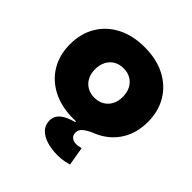

<svg xmlns="http://www.w3.org/2000/svg" viewBox="-211 -735 1120 1120"><g transform="rotate(45 349.0 -175.0)"><path d="M349 12.5Q251.5 12.5 179.2 -24.5Q107 -61.5 67.5 -127.8Q28 -194 28 -281.5Q28 -369.5 67.5 -436.2Q107 -503 179.2 -540.2Q251.5 -577.5 349 -577.5Q447 -577.5 519 -540.2Q591 -503 630.8 -436.2Q670.5 -369.5 670.5 -281.5Q670.5 -194 631 -127.8Q591.5 -61.5 519.2 -24.5Q447 12.5 349 12.5ZM349 -161Q383.5 -161 409.2 -176.2Q435 -191.5 449.2 -218.5Q463.5 -245.5 463.5 -281.5Q463.5 -318 449.2 -345.5Q435 -373 409.2 -388.2Q383.5 -403.5 349 -403.5Q314.5 -403.5 288.8 -388.2Q263 -373 248.8 -345.5Q234.5 -318 234.5 -281.5Q234.5 -245.5 248.8 -218.5Q263 -191.5 288.8 -176.2Q314.5 -161 349 -161ZM505 99.5 524.5 215Q507 220 486.2 224.2Q465.5 228.5 434 228.5Q384 228.5 344.2 216Q304.5 203.5 281.2 179Q258 154.5 258 118Q258 82 285.5 57.8Q313 33.5 371.5 18L365 -20L496 -14.5Q454.5 3.5 434.8 20Q415 36.5 415 61Q415 82.5 429.2 94Q443.5 105.5 466.5 105.5Q476.5 105.5 486.2 103.5Q496 101.5 505 99.5Z"/></g></svg>

Font: Hepta Slab ExtraBold
Style: Regular
Weight: 800
Designer: Michael LaGattuta
Foundry: Michael LaGattuta
Version: Version 1.102